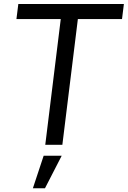

<svg xmlns="http://www.w3.org/2000/svg" viewBox="-20 -748 660 992"><path d="M213.9 0H302.2L382.3 -649.4H610.4L620.1 -727.5H74.7L64.9 -649.4H293.9ZM149.9 224.6H212.4L298.8 56.6H205.6Z"/></svg>

Font: Guggenheim Sans Display
Style: Italic
Weight: 400
Italic angle: -7°
Designer: Modified by Tom Baber under direction of Pentagram Design 2023
Foundry: rsms
Version: Version 1.001;Glyphs 3.1.2 (3151)